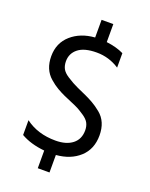

<svg xmlns="http://www.w3.org/2000/svg" viewBox="-163 -868 831 1062"><g transform="rotate(20 252.5 -337.0)"><path d="M264 109H195V5Q113 -3 56 -36V-123Q129 -68 234 -68Q297 -68 333.5 -96.5Q370 -125 370 -177Q370 -201 360.5 -219.5Q351 -238 325.5 -255Q300 -272 285.5 -279.5Q271 -287 244.5 -298Q218 -309 197 -318.5Q176 -328 152.5 -341.5Q129 -355 104 -377Q53 -421 53 -499Q53 -577 107.5 -625Q162 -673 246 -679V-783H315V-677Q374 -670 417 -649V-564Q356 -604 283.5 -604Q211 -604 175 -575.5Q139 -547 139 -501Q139 -476 148.5 -457.5Q158 -439 184 -422Q219 -399 251.5 -384.5Q284 -370 305 -360.5Q326 -351 350 -337.5Q374 -324 401 -302Q454 -259 454 -178Q454 -97 401.5 -49Q349 -1 264 6Z"/></g></svg>

Font: Hind Kochi
Style: Regular
Weight: 400
Designer: Dhruvi Tolia
Foundry: Indian Type Foundry
Version: Version 0.702;PS 1.0;hotconv 1.0.81;makeotf.lib2.5.63406